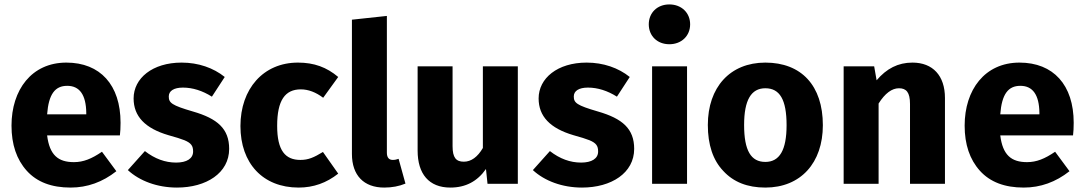

<svg xmlns="http://www.w3.org/2000/svg" viewBox="-20 -831 4901 868"><path d="M525 -276C525 -447 433 -548 280 -548C123 -548 32 -425 32 -263C32 -178 55 -110 101 -59C147 -8 213 17 299 17C375 17 444 -8 506 -57L441 -145C394 -113 357 -98 314 -98C243 -98 204 -130 193 -219H522C524 -235 525 -254 525 -276ZM370 -314H193C200 -406 229 -443 284 -443C340 -443 369 -402 370 -321Z M801 -548C669 -548 584 -477 584 -386C584 -305 636 -251 741 -220C774 -211 799 -203 814 -197C845 -184 853 -171 853 -146C853 -114 824 -96 776 -96C727 -96 680 -113 635 -148L558 -62C611 -13 691 17 780 17C913 17 1016 -49 1016 -158C1016 -249 963 -295 852 -327C756 -355 743 -366 743 -395C743 -420 766 -435 807 -435C851 -435 895 -421 938 -394L996 -483C945 -524 877 -548 801 -548Z M1327 -548C1170 -548 1067 -429 1067 -261C1067 -93 1168 17 1330 17C1397 17 1456 -4 1509 -46L1440 -144C1399 -119 1374 -108 1338 -108C1270 -108 1233 -150 1233 -262C1233 -378 1269 -427 1340 -427C1374 -427 1408 -414 1441 -389L1509 -483C1457 -527 1400 -548 1327 -548Z M1717 17C1752 17 1784 11 1813 -1L1782 -113C1774 -110 1765 -108 1756 -108C1738 -108 1729 -119 1729 -141V-759L1571 -742V-135C1571 -38 1625 17 1717 17Z M2321 -531H2163V-162C2139 -121 2110 -100 2077 -100C2042 -100 2026 -118 2026 -170V-531H1868V-150C1868 -45 1919 17 2016 17C2085 17 2138 -11 2177 -67L2184 0H2321Z M2632 -548C2500 -548 2415 -477 2415 -386C2415 -305 2467 -251 2572 -220C2605 -211 2630 -203 2645 -197C2676 -184 2684 -171 2684 -146C2684 -114 2655 -96 2607 -96C2558 -96 2511 -113 2466 -148L2389 -62C2442 -13 2522 17 2611 17C2744 17 2847 -49 2847 -158C2847 -249 2794 -295 2683 -327C2587 -355 2574 -366 2574 -395C2574 -420 2597 -435 2638 -435C2682 -435 2726 -421 2769 -394L2827 -483C2776 -524 2708 -548 2632 -548Z M3006 -811C2951 -811 2913 -773 2913 -721C2913 -669 2951 -631 3006 -631C3061 -631 3100 -669 3100 -721C3100 -773 3061 -811 3006 -811ZM2928 -531V0H3086V-531Z M3440 -548C3280 -548 3180 -436 3180 -266C3180 -177 3203 -107 3250 -58C3296 -8 3359 17 3440 17C3600 17 3700 -95 3700 -265C3700 -444 3603 -548 3440 -548ZM3440 -432C3505 -432 3536 -381 3536 -265C3536 -152 3504 -99 3440 -99C3375 -99 3344 -150 3344 -266C3344 -379 3376 -432 3440 -432Z M4105 -548C4040 -548 3988 -521 3943 -468L3932 -531H3794V0H3952V-363C3981 -409 4012 -432 4044 -432C4077 -432 4094 -414 4094 -361V0H4252V-388C4252 -489 4197 -548 4105 -548Z M4834 -276C4834 -447 4742 -548 4589 -548C4432 -548 4341 -425 4341 -263C4341 -178 4364 -110 4410 -59C4456 -8 4522 17 4608 17C4684 17 4753 -8 4815 -57L4750 -145C4703 -113 4666 -98 4623 -98C4552 -98 4513 -130 4502 -219H4831C4833 -235 4834 -254 4834 -276ZM4679 -314H4502C4509 -406 4538 -443 4593 -443C4649 -443 4678 -402 4679 -321Z"/></svg>

Font: Fira Sans
Style: Bold
Weight: 700
Designer: Carrois Corporate & Edenspiekermann AG
Foundry: Carrois Corporate GbR & Edenspiekermann AG
Version: Version 4.203